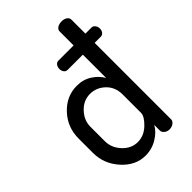

<svg xmlns="http://www.w3.org/2000/svg" viewBox="-226 -854 955 955"><g transform="rotate(-45 251.5 -376.0)"><path d="M434 -731V-633H477Q488 -633 495.5 -623Q503 -613 503 -600Q503 -586 495.5 -577Q488 -568 477 -568H434V-30Q434 -18 422 -9Q410 0 393 0Q378 0 366.5 -9Q355 -18 355 -30V-70Q338 -38 300 -15Q262 8 217 8Q147 8 94 -51Q41 -110 41 -186V-288Q41 -367 94 -423.5Q147 -480 220 -480Q265 -480 299 -458Q333 -436 351 -404V-568H244Q232 -568 225 -577.5Q218 -587 218 -600Q218 -613 225 -623Q232 -633 244 -633H351V-731Q351 -744 363 -752Q375 -760 393 -760Q411 -760 422.5 -752Q434 -744 434 -731ZM124 -288V-186Q124 -140 158 -103.5Q192 -67 237 -67Q281 -67 316 -100.5Q351 -134 351 -159V-288Q351 -340 317 -372.5Q283 -405 238 -405Q192 -405 158 -369Q124 -333 124 -288Z"/></g></svg>

Font: Dosis
Style: Medium
Weight: 500
Designer: Edgar Tolentino, Pablo Impallari, Igino Marini
Foundry: Edgar Tolentino, Pablo Impallari, Igino Marini
Version: Version 1.007